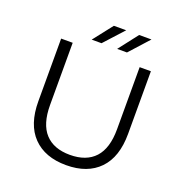

<svg xmlns="http://www.w3.org/2000/svg" viewBox="-153 -1015 1099 1156"><g transform="rotate(20 396.0 -437.5)"><path d="M108 -299V-700H182V-302Q182 -180 237 -120Q292 -60 396 -60Q501 -60 556 -120Q611 -180 611 -302V-700H683V-299Q683 -150 607.5 -72Q532 6 396 6Q260 6 184 -72Q108 -150 108 -299ZM380 -881H459L346 -757H283ZM542 -881H621L509 -757H446Z"/></g></svg>

Font: APTA Sans Regular
Style: Regular
Weight: 400
Version: Version 7.200